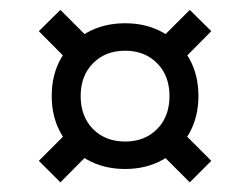

<svg xmlns="http://www.w3.org/2000/svg" viewBox="-20 -419 506 388"><path d="M102 -399 164 -337 120.5 -293.5 58.5 -356ZM58.5 -94 120.5 -156 163.5 -112.5 102 -50.5ZM233 -372Q276 -372 309.5 -353.2Q343 -334.5 362 -301.5Q381 -268.5 381 -225Q381 -182 362 -148.8Q343 -115.5 309.5 -96.5Q276 -77.5 233 -77.5Q189.5 -77.5 156 -96.5Q122.5 -115.5 103.5 -148.8Q84.5 -182 84.5 -225Q84.5 -268.5 103.5 -301.5Q122.5 -334.5 156 -353.2Q189.5 -372 233 -372ZM233 -133Q272.5 -133 297.5 -158.2Q322.5 -183.5 322.5 -225Q322.5 -266 297.5 -291.2Q272.5 -316.5 233 -316.5Q193 -316.5 168 -291.2Q143 -266 143 -225Q143 -183.5 168 -158.2Q193 -133 233 -133ZM407 -356 344.5 -293 301 -336.5 363.5 -399ZM407 -94 363.5 -50.5 302.5 -111.5 346 -155Z"/></svg>

Font: Newsreader 16pt SemiBold
Style: Regular
Weight: 600
Designer: Hugues Gentile
Foundry: Production Type
Version: Version 1.003